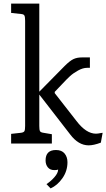

<svg xmlns="http://www.w3.org/2000/svg" viewBox="-20 -800 592 1070"><path d="M120 -98V-684Q120 -706 116 -713.5Q112 -721 97 -722L42 -728V-780H199V-289L340 -432Q369 -461 389 -470.5Q409 -480 436 -480H481V-422H465Q442 -422 415 -407Q388 -392 370 -375.5Q352 -359 325 -330L285 -288V-281L406 -126Q460 -55 515 -55Q520 -55 527 -56Q534 -57 542 -58.5Q550 -60 552 -60L542 -5Q502 10 474 10Q417 10 371 -51L199 -273V-98Q199 -76 203 -69Q207 -62 222 -60L269 -52V0H42V-54L97 -60Q112 -62 116 -69Q120 -76 120 -98ZM356 104Q356 153 328 193Q300 233 262 250L239 226Q265 209 284.5 186Q304 163 304 145Q297 148 283 148Q259 148 246.5 132.5Q234 117 234 94Q234 36 292 36Q324 36 340 55.5Q356 75 356 104Z"/></svg>

Font: Enriqueta
Style: Regular
Weight: 400
Designer: Viviana Monsalve, Gustavo Ibarra
Foundry: Viviana Monsalve, Gustavo Ibarra
Version: Version 1.002